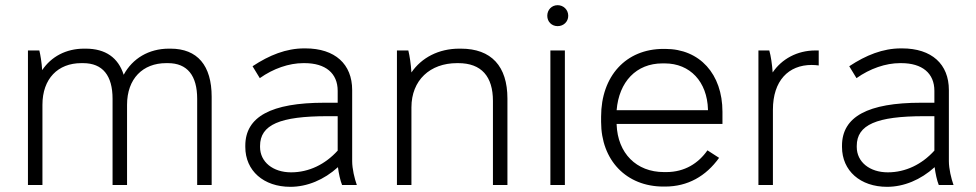

<svg xmlns="http://www.w3.org/2000/svg" viewBox="-20 -715 3772 742"><path d="M88 0H144V-310C144 -411 204 -471 294 -471H301C377 -471 415 -423 415 -333V0H471V-310C471 -411 532 -471 622 -471H629C704 -471 742 -423 742 -333V0H798V-341C798 -462 743 -527 639 -527H633C555 -527 492 -489 458 -426C437 -492 388 -527 311 -527H305C235 -527 178 -496 143 -444C141 -475 136 -504 132 -520H88Z M1102 7C1167 7 1232 -20 1286 -69C1289 -45 1295 -17 1302 0H1359C1350 -25 1341 -63 1341 -92V-367C1341 -467 1275 -528 1160 -528H1156C1086 -528 1021 -502 956 -459L984 -413C1036 -450 1097 -471 1152 -471H1157C1238 -471 1285 -432 1285 -364V-318H1234C1028 -318 928 -264 928 -152V-147C928 -55 999 7 1102 7ZM1105 -49C1035 -49 985 -89 985 -147V-151C985 -233 1062 -266 1246 -266H1285V-133C1237 -80 1174 -49 1105 -49Z M1514 0H1570V-300C1570 -405 1642 -471 1746 -471H1751C1841 -471 1885 -419 1885 -325V0H1941V-334C1941 -459 1879 -527 1761 -527H1755C1675 -527 1609 -492 1570 -435C1568 -468 1563 -500 1558 -520H1514Z M2135 -614C2158 -614 2176 -631 2176 -654C2176 -677 2158 -695 2135 -695C2112 -695 2095 -677 2095 -654C2095 -631 2112 -614 2135 -614ZM2107 0H2163V-520H2107Z M2544 6H2550C2638 6 2708 -34 2759 -105L2714 -134C2679 -84 2626 -50 2555 -50H2546C2439 -50 2367 -123 2363 -234V-236H2772V-283C2772 -429 2684 -526 2551 -526H2544C2399 -526 2303 -421 2303 -264V-244C2303 -96 2400 6 2544 6ZM2363 -289C2372 -399 2439 -470 2540 -470H2549C2647 -470 2713 -399 2716 -292V-289Z M2911 0H2967V-291C2967 -403 3027 -464 3117 -464C3125 -464 3139 -463 3144 -462V-520H3131C3061 -520 3001 -487 2966 -435C2964 -466 2959 -499 2953 -520H2911Z M3408 7C3473 7 3538 -20 3592 -69C3595 -45 3601 -17 3608 0H3665C3656 -25 3647 -63 3647 -92V-367C3647 -467 3581 -528 3466 -528H3462C3392 -528 3327 -502 3262 -459L3290 -413C3342 -450 3403 -471 3458 -471H3463C3544 -471 3591 -432 3591 -364V-318H3540C3334 -318 3234 -264 3234 -152V-147C3234 -55 3305 7 3408 7ZM3411 -49C3341 -49 3291 -89 3291 -147V-151C3291 -233 3368 -266 3552 -266H3591V-133C3543 -80 3480 -49 3411 -49Z"/></svg>

Font: Fixel Text Light
Style: Regular
Weight: 300
Width: 4
Designer: AlfaBravo + MacPaw
Foundry: Kyrylo Tkachov, Marchela Mozhyna, Serhii Makarenko, Maria Weinstein, Zakhar Kryvoshyya
Version: Version 1.211